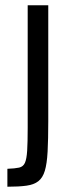

<svg xmlns="http://www.w3.org/2000/svg" viewBox="-20 -708 253 728"><path d="M8 0V-68Q37 -69 52.5 -72.5Q68 -76 74.5 -90.5Q81 -105 83 -136.5Q85 -168 85 -223V-688H163V-249Q163 -179 160.5 -133Q158 -87 150 -60.5Q142 -34 125.5 -21Q109 -8 80.5 -4Q52 0 8 0Z"/></svg>

Font: Saira ExtraCondensed Medium
Style: Regular
Weight: 500
Width: 2
Designer: Hector Gatti with collaboration of the Omnibus-Type team
Foundry: Omnibus-Type
Version: Version 1.101